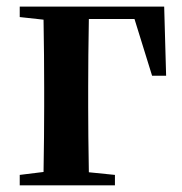

<svg xmlns="http://www.w3.org/2000/svg" viewBox="-20 -555 546 575"><path d="M382.8 -498H246.1Q244.1 -384.8 244.1 -293.9V-235.4Q244.1 -152.3 246.1 -39.1L324.2 -31.2V0H39.1V-31.2L110.4 -40Q112.3 -151.4 112.3 -235.4V-293.9Q112.3 -382.8 110.4 -496.1L39.1 -503.9V-535.2H471.7L477.5 -328.1H435.5Z"/></svg>

Font: GenRyuMin TW TTF Bold
Style: Regular
Weight: 700
Version: Version 1.300